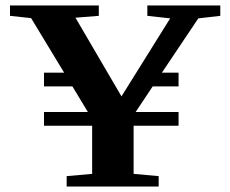

<svg xmlns="http://www.w3.org/2000/svg" viewBox="-20 -683 843 703"><path d="M224.1 0V-38.1L317.4 -46.4V-222.7H141.1V-272.9H301.8L245.1 -366.7H141.1V-417H214.8L93.8 -616.7L16.6 -625V-663.1H341.8V-625L256.3 -618.2L424.8 -330.1L603 -615.7L519.5 -625V-663.1H786.6V-625L706.1 -615.7L572.8 -417H633.8V-366.7H539.1L476.6 -272.9H633.8V-222.7H469.2V-46.4L561 -38.1V0Z"/></svg>

Font: Elstob 14pt
Style: Bold
Weight: 700
Designer: Peter S. Baker
Version: Version 1.015